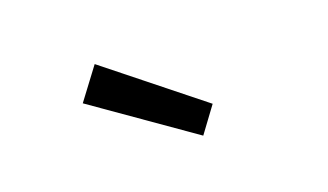

<svg xmlns="http://www.w3.org/2000/svg" viewBox="-41 -852 695 407"><g transform="rotate(-15 307.0 -649.0)"><path d="M401.9 -606 365.2 -545.9 136.2 -678.2 182.1 -752Z"/></g></svg>

Font: IntelOne Mono Medium
Style: Regular
Weight: 500
Designer: Fred Shallcrass
Foundry: Frere-Jones Type LLC
Version: Version 1.200;hotconv 1.1.0;makeotfexe 2.6.0;FJTRelease1.2